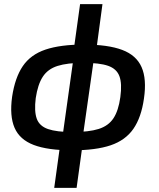

<svg xmlns="http://www.w3.org/2000/svg" viewBox="-20 -720 774 935"><path d="M389 -503Q506 -503 575 -477Q644 -451 669.5 -393Q695 -335 681 -240Q668 -148 629.5 -92.5Q591 -37 519 -12.5Q447 12 331 12Q213 12 144.5 -14Q76 -40 51 -97.5Q26 -155 39 -249Q53 -342 91 -398Q129 -454 201.5 -478.5Q274 -503 389 -503ZM386 -414Q308 -414 260.5 -399Q213 -384 188.5 -346.5Q164 -309 154 -242Q146 -178 159 -142Q172 -106 214 -91.5Q256 -77 333 -77Q413 -77 460.5 -92Q508 -107 532.5 -144Q557 -181 566 -247Q575 -313 561.5 -349Q548 -385 506.5 -399.5Q465 -414 386 -414ZM479 -700 450 -484 441 -460 382 -46V-15L353 195H244L273 -15L283 -45L341 -459L340 -484L370 -700Z"/></svg>

Font: Exo 2 SemiBold
Style: Italic
Weight: 600
Italic angle: -8°
Designer: Natanael Gama
Foundry: Natanael Gama
Version: Version 2.010